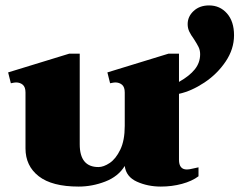

<svg xmlns="http://www.w3.org/2000/svg" viewBox="-20 -678 883 708"><path d="M74 -131V-337Q74 -357 64 -365.5Q54 -374 39 -374Q34 -374 20 -371L10 -411L235 -480H274V-146Q274 -62 343 -62Q362 -62 384.5 -77Q407 -92 423.5 -126Q440 -160 440 -214V-337Q440 -357 430 -365.5Q420 -374 405 -374Q400 -374 386 -371L376 -411L601 -480H640V-376Q679 -398 698.5 -422.5Q718 -447 718 -478Q718 -493 712 -505Q706 -517 695 -534Q684 -549 678 -561.5Q672 -574 672 -589Q672 -617 694 -637.5Q716 -658 751 -658Q791 -658 817 -628.5Q843 -599 843 -548Q843 -497 812 -451Q781 -405 733.5 -373.5Q686 -342 640 -332V-89Q640 -53 669 -53Q678 -53 691.5 -56.5Q705 -60 712 -61V-28Q688 -10 651 0Q614 10 573 10Q525 10 485 -8Q445 -26 440 -66Q416 -27 368 -8.5Q320 10 270 10Q172 10 123 -28Q74 -66 74 -131Z"/></svg>

Font: Taviraj Black
Style: Regular
Weight: 900
Designer: Katatrad Team
Foundry: CadsonDemak
Version: Version 1.001